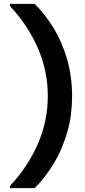

<svg xmlns="http://www.w3.org/2000/svg" viewBox="-20 -831 439 996"><path d="M32 145V133Q122 38 175 -81.5Q228 -201 228 -333Q228 -465 175 -584.5Q122 -704 32 -799V-811H160Q188 -783 213 -751Q238 -719 260 -682Q304 -609 329 -520.5Q354 -432 354 -333Q354 -284 348 -237Q342 -190 329 -146Q304 -58 260 15.5Q216 89 160 145Z"/></svg>

Font: Rethink Sans
Style: Bold
Weight: 700
Designer: The Rethink Sans project authors (Hans Thiessen). DM Sans designed by Colophon Foundry.
Foundry: Rethink Communications LLC
Version: Version 1.001